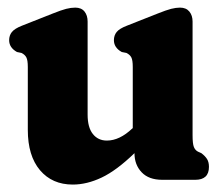

<svg xmlns="http://www.w3.org/2000/svg" viewBox="-20 -472 576 504"><path d="M53 -131V-296Q53 -314 49.2 -321.2Q45.5 -328.5 36.5 -333L24.5 -335.5Q4 -347 4 -366.5Q4 -379 11.2 -388Q18.5 -397 37.5 -404.5L118.5 -436.5Q141 -445.5 153.8 -448.8Q166.5 -452 177.5 -452Q193.5 -452 201.8 -441.8Q210 -431.5 210 -415.5V-171Q210 -137.5 223.8 -120.2Q237.5 -103 260.5 -103Q294 -103 327.5 -135L328.5 -135.5V-296Q328.5 -314 324.8 -321.2Q321 -328.5 312 -333L299.5 -335.5Q279 -347 279 -366.5Q279 -379 286.2 -388Q293.5 -397 313 -404.5L394 -436.5Q416.5 -445.5 429.2 -448.8Q442 -452 452.5 -452Q468.5 -452 477 -441.8Q485.5 -431.5 485.5 -415.5V-117Q485.5 -95 488.8 -86.5Q492 -78 499.5 -74L508.5 -70Q518.5 -62.5 523.5 -54.5Q528.5 -46.5 528.5 -34Q528.5 0 492.5 0H406Q370.5 0 351.8 -19.8Q333 -39.5 333 -70Q286 -24.5 247 -6Q208 12.5 171 12.5Q117 12.5 85 -25.2Q53 -63 53 -131Z"/></svg>

Font: Fraunces 144pt S100
Style: Bold
Weight: 700
Version: Version 1.000; ttfautohint (v1.8.3)